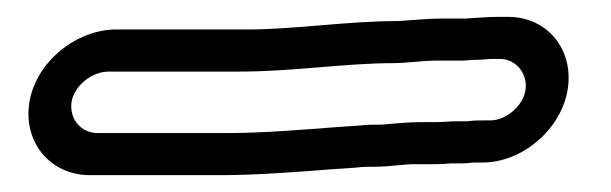

<svg xmlns="http://www.w3.org/2000/svg" viewBox="-20 -67 726 228"><path d="M496 5H525C533 5 541 4 547 4C553 4 559 3 565 3H574C593 3 607 21 604 40C601 59 581 76 562 76H553C548 76 541 76 536 77H522C514 77 506 78 499 78H480C465 78 445 80 433 81C424 81 416 81 408 82L379 84C340 87 291 91 252 91H96C76 91 62 74 65 54C68 35 89 18 109 18H265C327 18 391 8 446 8C462 8 483 5 496 5ZM471 128H490C498 128 506 128 515 127H529C534 127 540 126 544 126H553C600 126 646 87 654 40C662 -7 631 -47 583 -47H574C561 -47 548 -46 533 -45H505C489 -45 470 -43 453 -42C392 -42 330 -32 274 -32H118C71 -32 23 6 15 54C7 101 39 141 87 141H243C285 141 335 137 374 134L403 132C411 131 418 131 425 131C441 131 460 128 471 128Z"/></svg>

Font: Blanket
Style: BdOutlineObl
Weight: 700
Foundry: Cannot Into Space Fonts
Version: Version 0.9